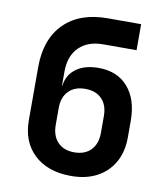

<svg xmlns="http://www.w3.org/2000/svg" viewBox="-83 -800 766 879"><g transform="rotate(10 300.0 -360.0)"><path d="M302 10Q196 9 134 -49.5Q72 -108 72 -208V-455Q72 -585 144.5 -657.5Q217 -730 347 -730H502V-609H347Q276 -609 235 -568.5Q194 -528 194 -455V-391H196Q202 -441 241.5 -470Q281 -499 346 -499Q433 -499 482.5 -442Q532 -385 532 -286V-208Q532 -141 503.5 -91.5Q475 -42 423.5 -15.5Q372 11 302 10ZM302 -99Q351 -99 379 -128Q407 -157 407 -208V-286Q407 -337 379 -365.5Q351 -394 302 -394Q253 -394 225 -365.5Q197 -337 197 -286V-208Q197 -157 225 -128Q253 -99 302 -99Z"/></g></svg>

Font: NKDuy Mono
Style: Bold
Weight: 700
Monospace: yes
Designer: NKDuy
Foundry: NKDuy
Version: Version 2.251; ttfautohint (v1.8.4.7-5d5b)